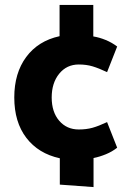

<svg xmlns="http://www.w3.org/2000/svg" viewBox="-20 -638 526 780"><path d="M300 -376Q251 -376 220.5 -338.5Q190 -301 190 -242Q190 -183 220.5 -147.5Q251 -112 300 -112Q331 -112 356 -119Q381 -126 415 -142L456 -38Q436 -22 410.5 -11.5Q385 -1 360 4V122L223 112V5Q136 -14 87 -78Q38 -142 38 -242Q38 -341 86.5 -406.5Q135 -472 222 -491V-618H359V-490Q384 -486 409.5 -475.5Q435 -465 456 -449L415 -345Q381 -361 356 -368.5Q331 -376 300 -376Z"/></svg>

Font: Palanquin Dark Medium
Style: Regular
Weight: 500
Designer: Pria Ravichandran
Version: Version 1.001